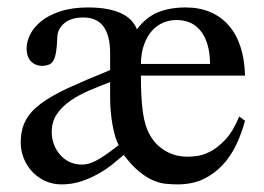

<svg xmlns="http://www.w3.org/2000/svg" viewBox="-20 -480 708 515"><path d="M298.3 -90.8Q293 -100.6 288.8 -114.7Q284.7 -128.9 281.7 -145.5Q278.8 -162.1 277.1 -180.4Q275.4 -198.7 275.4 -216.8V-259.8Q248 -249.5 220 -237.5Q191.9 -225.6 169.4 -210.2Q147 -194.8 132.8 -174.3Q118.7 -153.8 118.7 -126Q118.7 -107.9 124.8 -92.3Q130.9 -76.7 141.4 -64.7Q151.9 -52.7 166 -45.9Q180.2 -39.1 196.3 -38.6Q205.6 -38.1 215.1 -40.3Q224.6 -42.5 236.3 -48.3Q248 -54.2 262.9 -64.5Q277.8 -74.7 298.3 -90.8ZM543.5 -308.6Q543 -340.3 535.9 -362.5Q528.8 -384.8 516.8 -398.9Q504.9 -413.1 488.8 -419.7Q472.7 -426.3 453.6 -426.3Q434.6 -426.3 417.7 -419.2Q400.9 -412.1 387.7 -397.5Q374.5 -382.8 366.5 -360.6Q358.4 -338.4 357.9 -308.6ZM637.2 -156.2Q628.4 -123 613.8 -92Q599.1 -61 577.1 -37.4Q555.2 -13.7 525.4 0.5Q495.6 14.6 456.1 14.6Q439 14.6 422.4 12.7Q405.8 10.7 388.2 2.7Q370.6 -5.4 351.8 -21Q333 -36.6 312 -64.5Q301.3 -55.7 284.9 -42Q268.6 -28.3 247.3 -15.9Q226.1 -3.4 200.2 5.6Q174.3 14.6 145 14.6Q122.1 14.6 102.3 5.9Q82.5 -2.9 67.6 -18.3Q52.7 -33.7 44.2 -54.2Q35.6 -74.7 35.6 -98.1Q35.6 -131.8 48.6 -156.5Q61.5 -181.2 90.1 -202.4Q118.7 -223.6 164.3 -244.6Q210 -265.6 275.4 -292V-335.9Q275.4 -362.8 270.3 -381.3Q265.1 -399.9 255.6 -411.4Q246.1 -422.9 232.9 -428Q219.7 -433.1 203.1 -433.1Q170.9 -433.1 152.8 -418Q134.8 -402.8 133.8 -381.3Q132.8 -355.5 130.4 -340.6Q127.9 -325.7 123.3 -317.6Q118.7 -309.6 111.8 -306.9Q105 -304.2 95.2 -303.2Q83.5 -303.2 75 -307.1Q66.4 -311 61.3 -317.4Q56.2 -323.7 53.7 -332.3Q51.3 -340.8 51.3 -350.1Q51.3 -368.2 61 -387.7Q70.8 -407.2 90.8 -423.3Q110.8 -439.5 142.1 -449.7Q173.3 -460 215.8 -460Q246.1 -460 268.6 -455.6Q291 -451.2 306.9 -443.4Q322.8 -435.5 332.5 -424.8Q342.3 -414.1 347.2 -401.4Q371.6 -433.6 403.1 -446.8Q434.6 -460 478.5 -460Q514.6 -460 543.7 -447.8Q572.8 -435.5 593.3 -412.1Q613.8 -388.7 625 -354.7Q636.2 -320.8 637.2 -277.3H357.9Q357.9 -217.3 363.3 -178.7Q368.7 -140.1 382.8 -116.7Q392.6 -99.6 405.3 -88.6Q418 -77.6 431.6 -71Q445.3 -64.5 458.5 -62Q471.7 -59.6 482.9 -59.6Q490.2 -59.6 506.6 -61.3Q522.9 -63 543 -73Q563 -83 584 -105Q605 -127 621.6 -167.5Z"/></svg>

Font: Doulos SIL Am
Style: Regular
Weight: 400
Designer: Walt Agee, Victor Gaultney, Peter Martin, Debbi Hosken, Becca Hirsbrunner
Foundry: SIL International
Version: Version 5.000